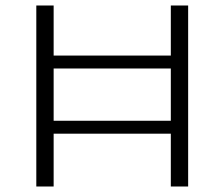

<svg xmlns="http://www.w3.org/2000/svg" viewBox="-20 -678 816 698"><path d="M601 -658H664V0H601V-192H175V0H112V-658H175V-476H601ZM175 -239H601V-429H175Z"/></svg>

Font: EauTestSC Semilight
Style: Regular
Weight: 300
Designer: Christian Thalmann (Catharsis Fonts)
Version: Version 0.001;PS 000.001;hotconv 1.0.88;makeotf.lib2.5.64775